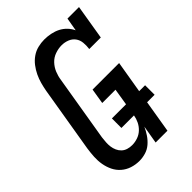

<svg xmlns="http://www.w3.org/2000/svg" viewBox="-221 -838 941 941"><g transform="rotate(-45 250.0 -367.5)"><path d="M176 8Q149 8 124.5 0Q100 -8 81 -24.5Q62 -41 51 -63.5Q40 -86 35.5 -111.5Q31 -137 32.5 -163.5Q34 -190 38 -217L95 -559Q99 -581 105 -603Q111 -625 121 -646Q131 -667 145.5 -686Q160 -705 179.5 -718.5Q199 -732 221.5 -737.5Q244 -743 266 -743Q288 -743 310 -738.5Q332 -734 350.5 -724.5Q369 -715 383.5 -700Q398 -685 407 -666L419 -735H499L469 -554H389Q392 -575 390 -596Q388 -617 376.5 -632.5Q365 -648 346 -655.5Q327 -663 306 -663Q284 -663 261 -655Q238 -647 221.5 -629.5Q205 -612 196 -590Q187 -568 184 -546L127 -204Q125 -188 124 -172.5Q123 -157 125 -142.5Q127 -128 133 -114.5Q139 -101 149.5 -91Q160 -81 174.5 -76.5Q189 -72 205 -72Q224 -72 243.5 -78.5Q263 -85 278 -99Q293 -113 302 -131.5Q311 -150 314 -169H227V-235H325L339 -322H247L260 -402H444L416 -235H457V-169H405L377 0H295L311 -94Q302 -74 289 -54.5Q276 -35 258.5 -20Q241 -5 219 1.5Q197 8 176 8Z"/></g></svg>

Font: Iosevka Curly Slab MdObl
Style: Regular
Weight: 500
Italic angle: -9°
Monospace: yes
Designer: Belleve Invis
Foundry: Belleve Invis
Version: Version 11.0.0; ttfautohint (v1.8.3)